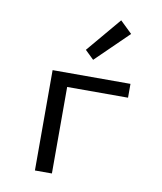

<svg xmlns="http://www.w3.org/2000/svg" viewBox="-86 -846 772 916"><g transform="rotate(10 300.0 -388.5)"><path d="M145.7 0V-486.1H522.9V-419.1H228V0ZM327.5 -568.1 285.2 -609.1 426.8 -776.9 484.6 -721.1Z"/></g></svg>

Font: Source Code Pro ExtraLight
Style: Regular
Weight: 200
Monospace: yes
Designer: Paul D. Hunt, Teo Tuominen
Foundry: Adobe
Version: Version 1.026;hotconv 1.1.0;makeotfexe 2.6.0